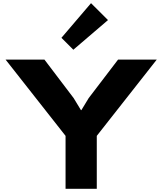

<svg xmlns="http://www.w3.org/2000/svg" viewBox="-20 -1184 1018 1204"><path d="M720.2 -810.1H962.9L586.9 -332V0H391.1V-332L15.1 -810.1H258.8L441.9 -568.8L487.8 -493.2H490.2L536.1 -568.8ZM550.8 -1164.1 657.2 -1058.1 439.9 -872.1 365.2 -946.8Z"/></svg>

Font: Sinkin Sans 800 Black
Style: Regular
Weight: 900
Designer: Keith Bates
Foundry: K-Type
Version: Sinkin Sans (version 1.0)  by Keith Bates   •   © 2014   www